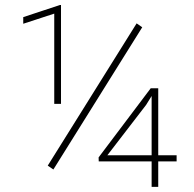

<svg xmlns="http://www.w3.org/2000/svg" viewBox="-20 -730 756 750"><path d="M218.3 -324.2H191.9V-676.8L70.8 -637.2V-663.1L213.9 -710.4H218.3ZM188.5 -67.9 166.5 -83 513.7 -638.7 535.6 -623.5ZM598.1 -123.5H669.9V-99.6H598.1V0H572.3V-99.6H365.7L365.2 -115.2L568.8 -385.3H598.1ZM399.4 -123.5H572.3V-355L550.8 -320.3Z"/></svg>

Font: RobotoDraft Thin
Style: Regular
Weight: 250
Version: Version 2.001153; 2014